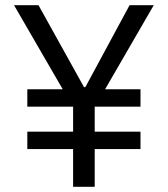

<svg xmlns="http://www.w3.org/2000/svg" viewBox="-20 -718 645 738"><path d="M344 -145V0H261V-145H85V-212H261V-308H85V-375H221L34 -698H128L303 -383H308L478 -698H571L384 -375H520V-308H344V-212H520V-145Z"/></svg>

Font: IBM Plex Sans Hebrew
Style: Regular
Weight: 400
Designer: Mike Abbink, Paul van der Laan, Pieter van Rosmalen, Yanek Iontef
Foundry: Bold Monday
Version: Version 1.2